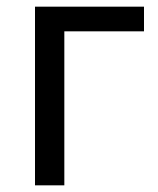

<svg xmlns="http://www.w3.org/2000/svg" viewBox="-20 -556 473 576"><path d="M412 -536V-462H173V0H85V-536Z"/></svg>

Font: Noto Sans
Style: Regular
Weight: 400
Designer: Monotype Design Team
Foundry: Monotype Imaging Inc.
Version: Version 1.902